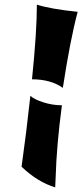

<svg xmlns="http://www.w3.org/2000/svg" viewBox="-20 -686 355 828"><path d="M247 -232Q224 -60 220 79L218 122Q142 99 73 33Q93 -108 111 -273Q126 -258 166 -245Q206 -232 247 -232ZM118 -344Q139 -549 139 -666Q198 -647 315 -635Q283 -516 251 -307Q199 -344 118 -344Z"/></svg>

Font: Ceviche One
Style: Regular
Weight: 400
Version: Version 1.002